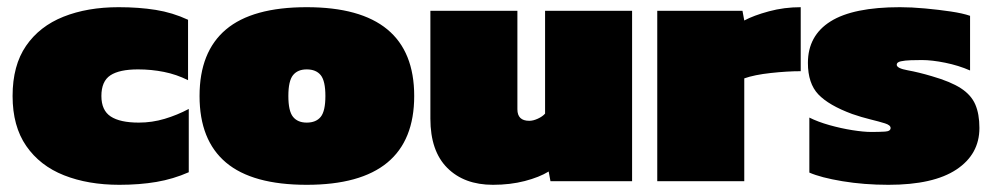

<svg xmlns="http://www.w3.org/2000/svg" viewBox="-20 -504 2759 534"><path d="M312 10Q225 10 158 -16.5Q91 -43 53 -98Q15 -153 15 -237Q15 -322 52.5 -376.5Q90 -431 156.5 -457.5Q223 -484 310 -484Q366 -484 413 -476.5Q460 -469 503 -449V-281Q471 -297 436 -304Q401 -311 364 -311Q312 -311 287 -294.5Q262 -278 262 -237Q262 -197 288 -180Q314 -163 366 -163Q403 -163 438 -173.5Q473 -184 505 -201V-25Q462 -6 415 2Q368 10 312 10Z M833 10Q682 10 608.5 -52Q535 -114 535 -237Q535 -360 608.5 -422Q682 -484 833 -484Q1132 -484 1132 -237Q1132 10 833 10ZM833 -163Q859 -163 872 -179Q885 -195 885 -237Q885 -279 872 -295Q859 -311 833 -311Q808 -311 795 -295Q782 -279 782 -237Q782 -195 795 -179Q808 -163 833 -163Z M1351 10Q1271 10 1224 -37Q1177 -84 1177 -174V-474H1419V-200Q1419 -168 1452 -168Q1463 -168 1476 -174Q1489 -180 1496 -188V-474H1738V0H1511L1506 -27Q1480 -11 1439.5 -0.5Q1399 10 1351 10Z M1808 0V-474H2045L2050 -447Q2076 -461 2118.5 -472.5Q2161 -484 2207 -484V-306Q2170 -306 2124 -301Q2078 -296 2050 -286V0Z M2451 10Q2383 10 2323 0Q2263 -10 2231 -24V-177Q2255 -165 2287 -156Q2319 -147 2350.5 -142Q2382 -137 2403 -137Q2426 -137 2441.5 -138Q2457 -139 2457 -148Q2457 -156 2441 -161Q2425 -166 2400.5 -172Q2376 -178 2350 -187Q2285 -211 2256 -241.5Q2227 -272 2227 -329Q2227 -405 2290 -444.5Q2353 -484 2483 -484Q2515 -484 2553 -480.5Q2591 -477 2624.5 -472Q2658 -467 2678 -460V-308Q2646 -322 2609 -329.5Q2572 -337 2544 -337Q2530 -337 2513.5 -336.5Q2497 -336 2485.5 -333.5Q2474 -331 2474 -324Q2474 -314 2504.5 -308.5Q2535 -303 2572 -292Q2624 -277 2652.5 -258.5Q2681 -240 2692.5 -213.5Q2704 -187 2704 -148Q2704 -75 2640 -32.5Q2576 10 2451 10Z"/></svg>

Font: Boz Display
Style: Regular
Weight: 900
Version: Version 2.000; ttfautohint (v1.8.3)